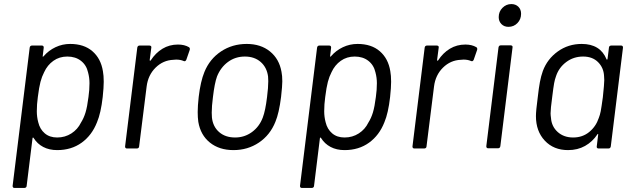

<svg xmlns="http://www.w3.org/2000/svg" viewBox="-20 -730 3119 944"><path d="M490 -328Q490 -300 485 -253Q476 -174 457 -129Q432 -65 381.5 -28.5Q331 8 261 8Q222 8 192.5 -7.5Q163 -23 145 -52Q144 -54 142 -53.5Q140 -53 140 -51L111 184Q111 188 108 191Q105 194 100 194H51Q42 194 42 184L126 -496Q128 -506 137 -506H186Q195 -506 195 -496L190 -454Q189 -452 190.5 -451.5Q192 -451 194 -453Q219 -482 253 -498Q287 -514 325 -514Q393 -514 434.5 -478Q476 -442 486 -380Q490 -359 490 -328ZM415 -253Q420 -288 420 -321Q420 -348 413 -374Q405 -410 378 -431Q351 -452 311 -452Q272 -452 242.5 -431Q213 -410 197 -375Q186 -354 179 -327.5Q172 -301 166 -253Q161 -217 161 -183Q161 -155 168 -129Q176 -95 200 -74.5Q224 -54 261 -54Q300 -54 331 -74Q362 -94 378 -127Q392 -149 400.5 -177Q409 -205 415 -253Z M909 -498Q915 -494 913 -485L896 -436Q891 -426 883 -430Q867 -437 846 -437L833 -436Q782 -434 745 -397.5Q708 -361 701 -305L664 -10Q664 -6 661 -3Q658 0 653 0H604Q595 0 595 -10L655 -496Q657 -506 666 -506H715Q720 -506 722.5 -503Q725 -500 724 -496L716 -435Q716 -432 717.5 -431.5Q719 -431 721 -433Q745 -470 779 -490.5Q813 -511 855 -511Q887 -511 909 -498Z M955 -131Q952 -152 952 -179Q952 -209 957 -254Q966 -330 985 -376Q1011 -440 1066.5 -477Q1122 -514 1193 -514Q1262 -514 1307.5 -477Q1353 -440 1364 -377Q1368 -358 1368 -330Q1368 -308 1362 -254Q1352 -174 1334 -131Q1308 -66 1253 -29Q1198 8 1128 8Q1058 8 1012 -29Q966 -66 955 -131ZM1272 -152Q1285 -186 1293 -253Q1299 -300 1299 -331Q1299 -347 1298 -354Q1292 -399 1261.5 -425.5Q1231 -452 1184 -452Q1137 -452 1101 -425.5Q1065 -399 1047 -354Q1035 -321 1027 -253Q1021 -208 1021 -176Q1021 -159 1022 -152Q1027 -107 1057.5 -80.5Q1088 -54 1136 -54Q1182 -54 1218.5 -80.5Q1255 -107 1272 -152Z M1903 -328Q1903 -300 1898 -253Q1889 -174 1870 -129Q1845 -65 1794.5 -28.5Q1744 8 1674 8Q1635 8 1605.5 -7.5Q1576 -23 1558 -52Q1557 -54 1555 -53.5Q1553 -53 1553 -51L1524 184Q1524 188 1521 191Q1518 194 1513 194H1464Q1455 194 1455 184L1539 -496Q1541 -506 1550 -506H1599Q1608 -506 1608 -496L1603 -454Q1602 -452 1603.5 -451.5Q1605 -451 1607 -453Q1632 -482 1666 -498Q1700 -514 1738 -514Q1806 -514 1847.5 -478Q1889 -442 1899 -380Q1903 -359 1903 -328ZM1828 -253Q1833 -288 1833 -321Q1833 -348 1826 -374Q1818 -410 1791 -431Q1764 -452 1724 -452Q1685 -452 1655.5 -431Q1626 -410 1610 -375Q1599 -354 1592 -327.5Q1585 -301 1579 -253Q1574 -217 1574 -183Q1574 -155 1581 -129Q1589 -95 1613 -74.5Q1637 -54 1674 -54Q1713 -54 1744 -74Q1775 -94 1791 -127Q1805 -149 1813.5 -177Q1822 -205 1828 -253Z M2322 -498Q2328 -494 2326 -485L2309 -436Q2304 -426 2296 -430Q2280 -437 2259 -437L2246 -436Q2195 -434 2158 -397.5Q2121 -361 2114 -305L2077 -10Q2077 -6 2074 -3Q2071 0 2066 0H2017Q2008 0 2008 -10L2068 -496Q2070 -506 2079 -506H2128Q2133 -506 2135.5 -503Q2138 -500 2137 -496L2129 -435Q2129 -432 2130.5 -431.5Q2132 -431 2134 -433Q2158 -470 2192 -490.5Q2226 -511 2268 -511Q2300 -511 2322 -498Z M2432 -646Q2432 -673 2450.5 -691.5Q2469 -710 2494 -710Q2515 -710 2528.5 -697Q2542 -684 2542 -662Q2542 -635 2524 -616.5Q2506 -598 2480 -598Q2459 -598 2445.5 -611.5Q2432 -625 2432 -646ZM2371 -11 2431 -497Q2433 -507 2442 -507H2491Q2496 -507 2498.5 -504Q2501 -501 2500 -497L2440 -11Q2438 -1 2429 -1H2380Q2371 -1 2371 -11Z M2985 -506H3034Q3043 -506 3043 -496L2983 -10Q2981 0 2972 0H2922Q2918 0 2915.5 -3Q2913 -6 2914 -10L2921 -68Q2922 -71 2920 -71.5Q2918 -72 2917 -69Q2893 -33 2856.5 -12.5Q2820 8 2773 8Q2702 8 2658.5 -38.5Q2615 -85 2615 -159Q2615 -185 2624 -252Q2629 -297 2634.5 -326.5Q2640 -356 2649 -381Q2671 -440 2722.5 -477Q2774 -514 2840 -514Q2931 -514 2962 -439Q2963 -436 2964.5 -436.5Q2966 -437 2967 -440L2974 -496Q2974 -500 2977 -503Q2980 -506 2985 -506ZM2944 -252Q2951 -318 2951 -336Q2951 -349 2950 -356Q2948 -397 2920.5 -424.5Q2893 -452 2847 -452Q2800 -452 2764 -425Q2728 -398 2714 -356Q2708 -340 2704.5 -321Q2701 -302 2695 -253Q2687 -194 2687 -173Q2687 -164 2689 -150Q2692 -108 2722 -81Q2752 -54 2798 -54Q2844 -54 2877 -81Q2910 -108 2924 -150Q2930 -165 2933.5 -183Q2937 -201 2944 -252Z"/></svg>

Font: Barlow
Style: Italic
Weight: 400
Italic angle: -7°
Designer: Jeremy Tribby
Foundry: Tribby Type
Version: Version 1.408